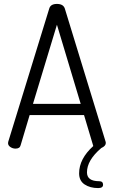

<svg xmlns="http://www.w3.org/2000/svg" viewBox="-20 -757 580 978"><path d="M485 166Q505 166 505 184Q505 201 480 201Q439 201 411 182.5Q383 164 383 126Q383 52 455 -13Q455 -14 454.5 -15Q454 -16 454 -17L408 -171H131L85 -17Q81 0 59 0Q45 0 33 -8Q21 -16 21 -28Q21 -33 22 -35L231 -714Q238 -737 270 -737Q302 -737 310 -714L518 -35Q518 -34 518.5 -32Q519 -30 519 -29Q519 -13 496 -3Q423 59 423 121Q423 166 485 166ZM148 -228H391L270 -631Z"/></svg>

Font: Dosis
Style: Regular
Weight: 400
Designer: Edgar Tolentino, Pablo Impallari, Igino Marini
Foundry: Edgar Tolentino, Pablo Impallari, Igino Marini
Version: Version 1.007